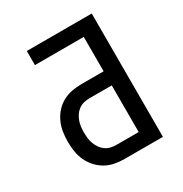

<svg xmlns="http://www.w3.org/2000/svg" viewBox="-171 -863 942 991"><g transform="rotate(-30 300.0 -367.5)"><path d="M286 0Q257 0 228.5 -5.5Q200 -11 174.5 -25.5Q149 -40 129.5 -62Q110 -84 98 -110Q86 -136 81.5 -165Q77 -194 77 -223Q77 -252 81.5 -281Q86 -310 98 -336.5Q110 -363 129.5 -385Q149 -407 174.5 -421Q200 -435 228.5 -440.5Q257 -446 286 -446H419V-651H128V-735H515V0ZM286 -84H419V-362H286Q269 -362 252.5 -358Q236 -354 222 -344Q208 -334 198.5 -320Q189 -306 183 -290Q177 -274 175 -257Q173 -240 173 -223Q173 -206 175 -189Q177 -172 183 -156Q189 -140 198.5 -126Q208 -112 222 -102Q236 -92 252.5 -88Q269 -84 286 -84Z"/></g></svg>

Font: Iosevka Aile Medium
Style: Regular
Weight: 500
Designer: Belleve Invis
Foundry: Belleve Invis
Version: Version 27.3.5; ttfautohint (v1.8.4)